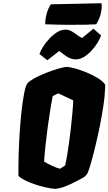

<svg xmlns="http://www.w3.org/2000/svg" viewBox="-20 -1177 681 1207"><path d="M328.1 10.3Q302.2 8.8 268.3 1.2Q234.4 -6.3 200 -17.8Q165.5 -29.3 137.7 -43.2Q109.9 -57.1 95.7 -71.8V-100.1Q95.7 -192.9 100.3 -285.4Q105 -377.9 113 -456.5Q121.1 -535.2 131.3 -587.6Q141.6 -640.1 152.3 -652.8Q164.6 -667 190.2 -681.6Q215.8 -696.3 247.3 -709.7Q278.8 -723.1 309.8 -733.6Q340.8 -744.1 364.7 -750.2Q388.7 -756.3 398.4 -756.3Q416 -756.3 450.2 -747.1Q484.4 -737.8 523.4 -721.9Q562.5 -706.1 595 -686Q627.4 -666 641.1 -645Q641.1 -644.5 641.1 -635.3Q641.1 -626 640.6 -619.1Q639.2 -573.7 630.1 -512.9Q621.1 -452.1 607.9 -386.7Q594.7 -321.3 580.3 -261.5Q565.9 -201.7 553.2 -156.7Q540.5 -111.8 532.7 -93.3Q523.9 -71.3 495.6 -56.2Q467.3 -41 441.9 -28.3Q405.3 -10.3 379.6 -1.2Q354 7.8 328.1 10.3ZM357.4 -116.2 389.2 -136.7Q396.5 -165.5 402.3 -202.1Q408.2 -238.8 415 -287.6Q420.9 -330.1 426.3 -378.4Q431.6 -426.8 435.5 -471.2Q439.5 -515.6 440.4 -545.9L346.2 -590.3L311.5 -573.2Q303.2 -532.7 295.9 -485.6Q288.6 -438.5 280.8 -384.3Q271.5 -315.4 265.6 -259.3Q259.8 -203.1 257.3 -161.6Q278.3 -147.9 307.4 -134.5Q336.4 -121.1 357.4 -116.2ZM277.8 -798.3 228 -837.4Q234.4 -856.9 250.5 -882.8Q266.6 -908.7 289.6 -933.3Q312.5 -958 338.6 -974.4Q364.7 -990.7 391.1 -990.7Q412.6 -990.7 429.9 -980.7Q447.3 -970.7 463.1 -958.3Q479 -945.8 496.1 -938L567.4 -996.6L615.2 -954.1Q608.9 -934.1 593.3 -908.4Q577.6 -882.8 555.7 -858.9Q533.7 -835 508.3 -819.3Q482.9 -803.7 457 -803.7Q427.7 -803.7 400.9 -821Q374 -838.4 352.1 -856.4ZM264.2 -1024.4Q264.2 -1059.1 273.7 -1092.5Q283.2 -1126 299.8 -1149.9L618.2 -1156.7Q622.1 -1127.4 613.5 -1092Q605 -1056.6 585 -1024.4Q567.9 -1022.9 520.8 -1021.7Q473.6 -1020.5 407.2 -1021Q340.8 -1021.5 264.2 -1024.4Z"/></svg>

Font: Fruktur
Style: Italic
Weight: 400
Italic angle: -8°
Designer: Viktoriya Grabowska, Eben Sorkin
Foundry: Viktoriya Grabowska
Version: Version 1.008; ttfautohint (v1.8.4.7-5d5b)